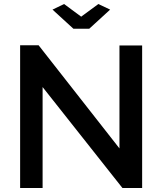

<svg xmlns="http://www.w3.org/2000/svg" viewBox="-20 -935 807 955"><path d="M298.8 -915 383.8 -852.1 469.2 -915 527.8 -887.2 423.8 -792H345.2L241.2 -887.2ZM191.9 -502V0H80.1V-710H171.9L574.2 -196.8V-709H687V0H588.9Z"/></svg>

Font: Rawline SemiBold
Style: Regular
Weight: 600
Designer: Matt McInerney, Pablo Impallari, Rodrigo Fuenzalida
Foundry: Matt McInerney, Pablo Impallari, Rodrigo Fuenzalida
Version: Version 4.020;PS 004.020;hotconv 1.0.88;makeotf.lib2.5.64775